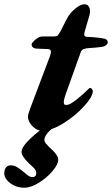

<svg xmlns="http://www.w3.org/2000/svg" viewBox="-97 -599 525 900"><path d="M34 -51Q34 -62 44 -89L138 -338Q142 -352 142 -355Q142 -369 127 -369L77 -371Q51 -372 51 -392Q51 -395 59 -404Q67 -413 78.5 -420.5Q90 -428 102 -428H153Q168 -428 173 -432.5Q178 -437 188 -455L217 -512Q230 -537 255 -558Q280 -579 299 -579Q312 -579 318.5 -569.5Q325 -560 325 -546Q325 -540 323 -530L300 -451Q298 -445 298 -437Q298 -431 302 -428.5Q306 -426 315 -426Q333 -426 375 -421Q397 -418 402.5 -413Q408 -408 408 -399Q408 -394 400.5 -387.5Q393 -381 379 -379Q349 -375 325 -374Q305 -373 295 -369Q285 -365 281 -353L210 -155Q202 -132 202 -120Q202 -111 205.5 -109Q209 -107 215 -107Q230 -107 261.5 -132Q293 -157 320 -184Q323 -187 324 -187Q330 -187 334 -182Q338 -177 338 -171Q338 -146 297 -101Q256 -56 200 -21Q144 14 100 14Q84 14 68.5 3.5Q53 -7 43.5 -22.5Q34 -38 34 -51ZM-77 215Q-77 196 -69 186Q-61 176 -46 176Q-32 176 -19.5 183Q-7 190 9 203Q15 208 24.5 216Q34 224 40.5 227.5Q47 231 55 231Q64 231 68.5 226Q73 221 73 212Q73 203 68 196Q63 189 54.5 181.5Q46 174 41 169Q4 134 4 113Q4 90 45.5 50.5Q87 11 134 -17H175Q139 8 125 25.5Q111 43 111 57Q111 65 118 73.5Q125 82 133 90Q141 98 144 100Q176 129 176 150Q176 171 149.5 202.5Q123 234 85.5 257.5Q48 281 16 281Q-8 281 -29.5 271Q-51 261 -64 245.5Q-77 230 -77 215Z"/></svg>

Font: EB Garamond ExtraBold
Style: Italic
Weight: 800
Italic angle: -17.2°
Designer: Georg Duffner and Octavio Pardo
Foundry: Georg Duffner
Version: Version 1.000